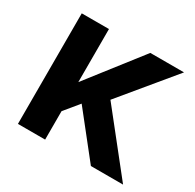

<svg xmlns="http://www.w3.org/2000/svg" viewBox="-117 -626 762 752"><g transform="rotate(30 264.0 -250.0)"><path d="M49.5 -500H172.5V-260L359.5 -500H512L316 -263L525 0H379.5L226 -193.5L172.5 -128.5V0H49.5Z"/></g></svg>

Font: Overused Grotesk SemiBold
Style: Regular
Weight: 610
Version: Version 0.004